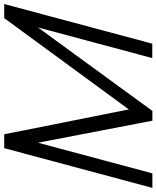

<svg xmlns="http://www.w3.org/2000/svg" viewBox="40 -826 760 933"><g transform="rotate(-90 420.5 -360.0)"><path d="M-26.5 0H44L193 -556L300 0H347.5L753 -556L604.2 -0.5H674.2L867 -720H798.5L354.7 -114.5L234 -720H166.5Z"/></g></svg>

Font: Manrope
Style: RegularItalic
Weight: 400
Italic angle: -15°
Designer: Mikhail Sharanda
Foundry: Mikhail Sharanda
Version: Version 4.502;hotconv 1.0.109;makeotfexe 2.5.65596